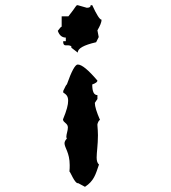

<svg xmlns="http://www.w3.org/2000/svg" viewBox="-20 -553 660 741"><path d="M248 109C251 109 268 154 280 154H282L308 168C343 145 349 120 362 82C356 77 353 68 353 55C353 35 358 6 358 -31C358 -43 357 -56 356 -69V-74C359 -84 363 -90 366 -90C353 -120 346 -142 346 -156L356 -171V-186C342 -186 336 -200 336 -227C350 -232 356 -237 356 -242C321 -283 296 -304 280 -304C270 -304 256 -278 238 -227C236 -227 232 -219 224 -202V-196C234 -189 243 -184 243 -164C243 -149 238 -128 223 -92C224 -79 242 -78 242 -61C242 -49 236 -35 236 -25C236 -22 237 -20 238 -18C232 -12 229 -6 229 0C229 17 249 36 249 84C249 92 249 99 248 109ZM280 -350 254 -370C254 -365 265 -380 234 -378C228 -378 225 -381 224 -388V-394H234V-408C219 -408 209 -417 203 -434C211 -444 215 -450 218 -450V-490H244C277 -531 272 -533 280 -533L315 -523C325 -523 330 -526 330 -533H336C353 -496 365 -477 372 -477C372 -467 366 -453 356 -436L361 -410L351 -390C303 -379 280 -366 280 -350Z"/></svg>

Font: GNUTypewriter
Style: Standard
Weight: 400
Version: Version 001.000